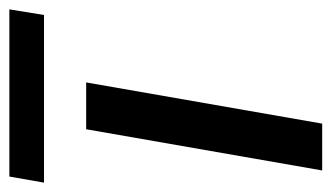

<svg xmlns="http://www.w3.org/2000/svg" viewBox="-170 -539 708 410"><g transform="rotate(-90 184.0 -334.0)"><path d="M25 0 113 -504H213L125 0ZM-1 -594 12 -668H369L357 -594Z"/></g></svg>

Font: DM Sans Medium
Style: Italic
Weight: 500
Italic angle: -10°
Designer: Colophon Foundry, Jonny Pinhorn
Foundry: Colophon Foundry
Version: Version 4.004;gftools[0.9.30]